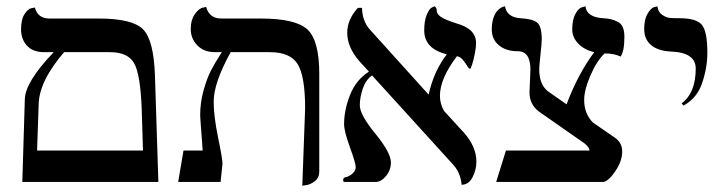

<svg xmlns="http://www.w3.org/2000/svg" viewBox="-20 -579 2313 611"><path d="M184 -413Q104 -320 103 -246L98 -100H435L431 -231Q427 -342 407 -377.5Q387 -413 330 -413ZM51 0 59 -263Q60 -318 151 -413H120Q85 -413 66 -433.5Q47 -454 47 -486Q47 -517 58 -534Q69 -551 80 -553L91 -555Q100 -520 138 -520H294Q402 -520 435.5 -485.5Q469 -451 473 -341L484 0Z M942 12 951 -234Q951 -336 927.5 -374.5Q904 -413 839 -413H714Q660 -315 660 -256Q660 -209 674 -141.5Q688 -74 688 -58L682 0H547L564 -100H625Q624 -114 622 -141Q620 -168 618.5 -188Q617 -208 617 -212Q617 -253 628 -292Q639 -331 651.5 -355Q664 -379 686 -413H664Q629 -413 608 -434.5Q587 -456 587 -487Q587 -515 599 -532.5Q611 -550 623 -554L636 -557Q646 -520 685 -520H811Q921 -520 958.5 -485Q996 -450 996 -344V-33Q996 -14 982.5 -3Q969 8 955 10Z M1495 -442Q1495 -428 1491 -408Q1487 -388 1482.5 -374Q1478 -360 1476 -360Q1472 -360 1466.5 -369.5Q1461 -379 1452.5 -389Q1444 -399 1434 -400Q1380 -329 1380 -274Q1380 -249 1393 -226L1458 -155Q1496 -111 1496 -65Q1496 -38 1483.5 -14.5Q1471 9 1449 9Q1446 -28 1423 -54L1164 -339Q1144 -325 1134.5 -297Q1125 -269 1125 -244Q1125 -214 1174.5 -153.5Q1224 -93 1224 -62Q1224 -38 1208.5 -19Q1193 0 1175 0H1074Q1072 -4 1072 -6Q1072 -13 1079 -15Q1091 -17 1101.5 -26.5Q1112 -36 1112 -47Q1112 -60 1093.5 -110.5Q1075 -161 1075 -184Q1075 -229 1094 -277Q1113 -325 1154 -351L1123 -385Q1085 -429 1085 -475Q1085 -517 1119 -554H1132Q1133 -512 1157 -485L1343 -279L1344 -278Q1361 -354 1402 -406Q1330 -424 1330 -482Q1330 -513 1338 -532Q1346 -551 1354 -555L1363 -559Q1370 -554 1370 -544.5Q1370 -535 1382 -526Q1394 -517 1431 -505Q1495 -488 1495 -442Z M1867 -189 1938 -140Q1960 -124 1960 -97Q1960 -67 1939 -35.5Q1918 -4 1901 0H1559L1590 -100H1856Q1856 -109 1841 -122L1695 -224Q1665 -247 1665 -285L1668 -357Q1668 -416 1628 -416Q1590 -416 1567.5 -435Q1545 -454 1545 -485Q1545 -505 1549.5 -519.5Q1554 -534 1560 -541.5Q1566 -549 1572 -553Q1578 -557 1583 -558L1587 -559Q1593 -524 1636 -521Q1675 -519 1689.5 -507Q1704 -495 1704 -454Q1704 -442 1700 -405.5Q1696 -369 1696 -358Q1696 -311 1723 -289L1783 -247Q1819 -343 1871 -413Q1840 -420 1820.5 -440Q1801 -460 1801 -485Q1801 -517 1811.5 -535.5Q1822 -554 1833 -556L1843 -559Q1847 -524 1900 -521Q1916 -520 1925.5 -517.5Q1935 -515 1946 -509.5Q1957 -504 1962 -492Q1967 -480 1967 -462Q1967 -416 1955 -399Q1934 -409 1904 -409Q1879 -385 1859 -339Q1839 -293 1839 -261Q1839 -217 1867 -189Z M2155 -243 2149 -250Q2194 -283 2194 -361Q2194 -412 2115 -415Q2074 -417 2052 -435.5Q2030 -454 2030 -487Q2030 -517 2040.5 -535Q2051 -553 2061 -556L2072 -559Q2074 -541 2087 -532Q2100 -523 2111 -522Q2122 -521 2143 -521Q2196 -521 2213.5 -500Q2231 -479 2231 -411Q2231 -364 2214.5 -315Q2198 -266 2155 -243Z"/></svg>

Font: Linux Libertine Initials O
Style: Initials
Weight: 400
Designer: Philipp H. Poll
Foundry: Philipp H. Poll
Version: Version 5.0.6